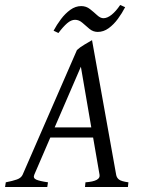

<svg xmlns="http://www.w3.org/2000/svg" viewBox="-36 -753 571 773"><path d="M184.1 -240.2H331.5L289.6 -484.4ZM338.9 -199.2H166.5L102.1 -49.8Q96.2 -36.1 109.6 -30Q123 -23.9 157.2 -19L154.3 0H-15.6L-12.7 -19Q15.1 -24.4 32.2 -30.5Q49.3 -36.6 55.2 -49.8L273.9 -551.8Q285.6 -562.5 304.4 -573.7Q323.2 -585 334.5 -591.3L431.6 -49.8Q433.6 -37.6 442.9 -30.3Q452.1 -22.9 481 -19L479 0H306.2L308.1 -19Q370.1 -23.4 364.7 -49.8ZM467.8 -724.1Q455.6 -700.2 438.7 -677.2Q421.9 -654.3 401.4 -639.4Q380.9 -624.5 357.4 -624.5Q338.9 -624.5 324.2 -636.7Q309.6 -648.9 295.9 -661.1Q282.2 -673.3 266.1 -673.3Q250.5 -673.3 234.1 -659.2Q217.8 -645 199.2 -620.1L179.7 -629.4Q192.4 -653.3 209.5 -676Q226.6 -698.7 247.3 -713.6Q268.1 -728.5 291 -728.5Q311 -728.5 326.4 -716.3Q341.8 -704.1 355 -691.9Q368.2 -679.7 380.4 -679.7Q396 -679.7 413.6 -693.8Q431.2 -708 447.8 -732.9Z"/></svg>

Font: Dai Banna SIL Light
Style: Italic
Weight: 300
Italic angle: -11°
Designer: Victor Gaultney
Foundry: SIL International
Version: Version 4.000